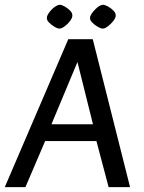

<svg xmlns="http://www.w3.org/2000/svg" viewBox="-35 -774 594 794"><path d="M-15.3 0 247.4 -612H348.6L502.9 0H414.2L363.8 -190.7H151.7L70.1 0ZM177.7 -260H349.5L285.3 -517.5ZM211.4 -655.7Q203 -655.7 190.4 -663.2Q177.8 -670.6 167.8 -680.8Q157.9 -690.9 158.9 -700.2Q158.9 -707.8 164.7 -717Q170.5 -726.2 179.1 -734.9Q187.6 -743.6 196.6 -748.9Q205.6 -754.2 211.9 -754.2Q220.3 -754.2 232.7 -747.1Q245.2 -740.1 255.2 -729.8Q265.1 -719.6 264.1 -709.2Q264.1 -701.4 258.3 -692.3Q252.5 -683.3 243.8 -674.8Q235.1 -666.4 226.3 -661Q217.4 -655.7 211.4 -655.7ZM390.6 -655.7Q382.3 -655.7 369.3 -663.2Q356.3 -670.6 346.4 -680.8Q336.4 -690.9 337.4 -700.2Q337.4 -707.8 343.6 -717Q349.8 -726.2 358.4 -734.9Q366.9 -743.6 375.5 -748.9Q384.1 -754.2 390.4 -754.2Q398.8 -754.2 411.7 -747.1Q424.5 -740.1 434.5 -729.8Q444.4 -719.6 443.4 -709.2Q443.4 -701.4 437.2 -692.3Q431.1 -683.3 422.3 -674.8Q413.6 -666.4 405.2 -661Q396.7 -655.7 390.6 -655.7Z"/></svg>

Font: Ancizar Sans Thin
Style: Italic
Weight: 100
Italic angle: -4°
Designer: Cesar Puertas, Viviana Monsalve, Julian Moncada, Julian Prieto, Jose Castro, Mariel Hernandez, Felipe Aragon, Sara Alarc
Version: Version 8.100